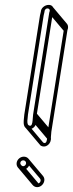

<svg xmlns="http://www.w3.org/2000/svg" viewBox="-20 -701 298 785"><path d="M94.4 -233 158.5 -638C159.3 -642.5 160.3 -647 161.7 -651.5L162.6 -657.5C167.1 -671 184.8 -668.3 183.5 -656.5L181.4 -649.5L115.4 -233C112.7 -215.8 115.7 -176.3 96.4 -189.4C91.5 -192.8 90.9 -204.6 92.9 -217L92.9 -217.4C93.2 -223.2 93.7 -228.6 94.4 -233ZM130.4 -233 196.2 -648.5 198.3 -655.5 198.4 -656C204.1 -691.9 155.8 -685.8 147.8 -658.5L146.9 -652.5C146.2 -648.7 144.3 -642.7 143.5 -638L79.4 -233C78.6 -227.8 78.6 -224.1 77.8 -216.6C76.5 -205 74.9 -189.3 82.9 -180C93 -167.9 112.2 -171.7 121.6 -183.9C130.5 -195.6 126.9 -204.6 129.3 -220L129.4 -220.5C129.5 -224.9 129.8 -229.3 130.4 -233ZM86.6 -32.5C85.7 -26.2 80.2 -21.5 74.9 -21.5C68.7 -21.5 62.1 -29.1 63.1 -35.5C64.1 -41.5 68.7 -45.5 75.2 -45.5C82.1 -45.5 87.7 -39.4 86.6 -32.5ZM72.5 -6.5C87.1 -6.5 99.5 -18.9 101.6 -32.5C104.1 -47.9 92.9 -60.5 77.6 -60.5C63.5 -60.5 50.4 -49.9 48.1 -35.5C45.7 -20.3 57.5 -6.5 72.5 -6.5ZM67.6 -8.7 127.1 62 139.4 51.4 79.9 -19.3ZM114.8 -202.7 174.3 -132 186.6 -142.6 127.1 -213.3ZM115.7 -214.7 175.2 -144 187.5 -154.6 128 -225.3ZM116.8 -227.7 176.3 -157 188.6 -167.6 129.1 -238.3ZM182.7 -643.7 242.2 -573 254.4 -583.6 194.9 -654.3ZM184.7 -650.7 244.3 -580 256.6 -590.6 197 -661.3ZM189.9 -162.3 255.7 -577.8 257.8 -584.8 257.9 -585.3C259.1 -592.8 257.5 -599.3 253.7 -603.8L194.2 -674.5L181.9 -663.9L241.4 -593.2C242.7 -591.7 243.3 -589 243 -585.8L240.9 -578.8L174.9 -162.3C172.2 -145.1 175.7 -107.3 156.6 -118.2L97.6 -188.3L85.3 -177.7L145.4 -106.4C166.2 -92.5 191.6 -113.4 188 -139.2C188 -140.9 188.2 -145.2 188.8 -149.3L188.9 -149.8C189 -154.2 189.3 -158.6 189.9 -162.3ZM84.2 -41.4 143.7 29.3C145.8 31.8 146.7 35 146.1 38.2C145.2 44.5 139.7 49.2 134.4 49.2C131.7 49.2 128.1 47.6 125.6 44.6L66.1 -26.1L53.8 -15.5L113.3 55.2C117.7 60.4 124.2 64.2 132 64.2C146.6 64.2 159 51.8 161.1 38.2C162.4 30.6 160.2 23.7 156 18.7L96.5 -52Z"/></svg>

Font: CiSf OpenHand
Style: GlsObl
Weight: 400
Foundry: Cannot Into Space Fonts
Version: Version 0.7892